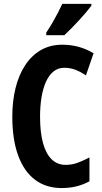

<svg xmlns="http://www.w3.org/2000/svg" viewBox="-20 -953 523 983"><path d="M309.1 -606Q277.8 -606 254.4 -587.4Q231 -568.8 215.6 -534.9Q200.2 -501 192.6 -455.1Q185.1 -409.2 185.1 -355Q185.1 -275.4 200.2 -220.5Q215.3 -165.5 244.6 -137.2Q273.9 -108.9 315.9 -108.9Q349.1 -108.9 378.9 -120.1Q408.7 -131.3 438 -147V-24.9Q407.2 -7.8 371.8 1Q336.4 9.8 295.9 9.8Q215.3 9.8 158.9 -33Q102.5 -75.7 72.8 -157.5Q43 -239.3 43 -356Q43 -436 59.8 -503.2Q76.7 -570.3 109.4 -619.9Q142.1 -669.4 189.7 -696.8Q237.3 -724.1 298.8 -724.1Q341.8 -724.1 381.8 -713.4Q421.9 -702.6 459 -680.2L419.9 -566.9Q393.6 -585 366.7 -595.5Q339.8 -606 309.1 -606ZM447.8 -933.1V-923.8Q437.5 -909.7 421.4 -890.6Q405.3 -871.6 386 -850.6Q366.7 -829.6 346.9 -809.3Q327.1 -789.1 309.6 -772.9H216.8V-786.1Q234.4 -812.5 249 -837.6Q263.7 -862.8 276.1 -886.7Q288.6 -910.6 298.8 -933.1Z"/></svg>

Font: Open Sans Condensed
Style: Regular
Weight: 400
Width: 3
Designer: Monotype Design Team
Foundry: Monotype Imaging Inc.
Version: Version 3.000